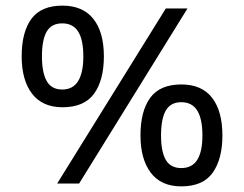

<svg xmlns="http://www.w3.org/2000/svg" viewBox="-20 -652 868 682"><path d="M569 -622H646L261 0H183ZM202 -271Q131 -271 94 -319Q57 -367 57 -452Q57 -538 91.5 -585Q126 -632 202 -632Q274 -632 311.5 -585Q349 -538 349 -452Q349 -367 314 -319Q279 -271 202 -271ZM201 -334Q239 -334 257.5 -364Q276 -394 276 -452Q276 -511 257.5 -540Q239 -569 201 -569Q163 -569 146 -540Q129 -511 129 -452Q129 -394 146 -364Q163 -334 201 -334ZM624 10Q552 10 515.5 -38.5Q479 -87 479 -171Q479 -257 513.5 -304.5Q548 -352 624 -352Q697 -352 733.5 -304.5Q770 -257 770 -171Q770 -87 735.5 -38.5Q701 10 624 10ZM624 -55Q662 -55 680.5 -84Q699 -113 699 -171Q699 -230 680.5 -259.5Q662 -289 624 -289Q586 -289 569 -259.5Q552 -230 552 -171Q552 -113 569 -84Q586 -55 624 -55Z"/></svg>

Font: uhindi85
Style: Book
Weight: 400
Designer: Jelle Bosma - Monotype Design Team
Foundry: Monotype Imaging Inc.
Version: Version 2.003